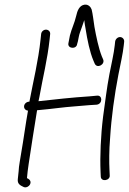

<svg xmlns="http://www.w3.org/2000/svg" viewBox="-20 -782 556 829"><path d="M313.1 -592 316.2 -603C318.6 -614.6 321.4 -632 325.3 -642C331.7 -657.9 337.5 -677.2 343.8 -695C345.2 -682.3 347.2 -669.3 349.8 -656C356.8 -611.1 367.7 -556.8 383.5 -520L389.1 -507C399.8 -484.1 435.2 -504.3 425.1 -526L419.5 -539C405.7 -574 395.2 -625.1 387.8 -666C384 -690.3 380.7 -721.4 375.7 -741C372 -751.8 361.6 -763.4 345.9 -762C322.7 -759 313.9 -736.4 308.6 -712C301.8 -682.2 289.2 -658.2 281.9 -629L275.5 -596C269.8 -571.4 310.5 -567.8 313.1 -592ZM477.1 -602 475.5 -587C471.6 -549.6 460.9 -506.4 452.4 -461.5C440.2 -397.7 435 -346 425.2 -279C415 -197 411.2 -105.9 414.2 -40L415.1 -20C415.6 4.9 457.3 -1.7 453.7 -26L452.8 -46C450.8 -83.2 451.1 -134 455.2 -183C460.9 -276.9 474.1 -370.5 491.1 -459C499.7 -503.8 510.6 -549.2 514.5 -587L516.1 -602C517.2 -612.6 508.8 -622 498.2 -622C487.6 -622 478.2 -612.6 477.1 -602ZM100.9 -304C90.6 -247.5 81.5 -177.8 72.1 -125C67.8 -94.5 61.3 -67.8 60.4 -42L56.8 -8C54.7 12.3 67.5 18.7 83.3 26C94.4 29.3 105.4 22.5 109.5 14.5C117.1 -0.6 105.2 -9.3 96.4 -13L99.5 -43C100.3 -51 101.8 -61.7 103.9 -75C115.2 -148.2 127.2 -229.1 140.1 -306C171.4 -308.8 205.3 -312.4 234.1 -316C274.5 -321.1 323.2 -324 365.4 -328L397.6 -330C423.8 -333.2 423.4 -372 398.7 -369L366.4 -366C291.1 -361.2 218.3 -352.9 146.2 -345L150 -363C164.9 -447.8 185 -525 194.3 -613L196.6 -635C197.7 -645.6 189.1 -654 178.5 -654C168 -654 158.7 -645.6 157.6 -635L155.3 -613C145.4 -518.5 124.2 -434.6 107 -343H106C95.4 -343 85.1 -334.6 84 -324C82.8 -312.9 90.9 -305.3 100.9 -304Z"/></svg>

Font: Just Breathe
Style: Obl2
Weight: 400
Foundry: Cannot Into Space Fonts
Version: Version 0.72